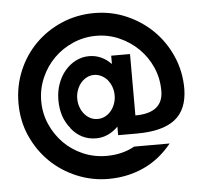

<svg xmlns="http://www.w3.org/2000/svg" viewBox="-50 -556 824 782"><g transform="rotate(-5 362.0 -165.0)"><path d="M417 0V-35Q377 5 327 5Q265 5 225 -46H226Q187 -92 187 -163Q187 -199 198 -229.5Q209 -260 228 -282.5Q247 -305 272.5 -318Q298 -331 327 -331Q378 -331 417 -291V-325H494V-74Q608 -74 608 -165Q608 -216 588.5 -260.5Q569 -305 535 -338.5Q501 -372 456.5 -391.5Q412 -411 363 -411Q313 -411 268 -391.5Q223 -372 189.5 -338.5Q156 -305 136.5 -260Q117 -215 117 -165Q117 -115 136.5 -70.5Q156 -26 189 7.5Q222 41 267 60.5Q312 80 363 80Q428 80 478 52H623Q573 114 506.5 144Q440 174 363 174Q296 174 234.5 148.5Q173 123 126.5 78Q80 33 52 -29Q24 -91 24 -165Q24 -235 50 -297Q76 -359 122 -405Q168 -451 230 -477.5Q292 -504 363 -504Q433 -504 495 -477Q557 -450 603 -404Q649 -358 675.5 -296.5Q702 -235 702 -165Q701 -80 650 -40Q599 0 494 0ZM393 -229Q369 -253 340 -253Q324 -253 310 -245.5Q296 -238 286 -226Q276 -214 270 -197.5Q264 -181 264 -163Q264 -145 269.5 -129Q275 -113 285 -100.5Q295 -88 309 -80.5Q323 -73 340 -73Q356 -73 370 -80Q384 -87 394.5 -99.5Q405 -112 411 -128.5Q417 -145 417 -163Q417 -200 393 -229Z"/></g></svg>

Font: Fundamental  Brigade
Style: Regular
Weight: 400
Designer: Peter Wiegel, original typeface by Arno Drescher 1935
Foundry: Peter Wiegel
Version: Version 0.000 2012 initial release